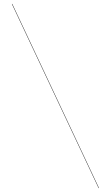

<svg xmlns="http://www.w3.org/2000/svg" viewBox="-20 -800 560 970"><path d="M42 -780H40L478 150H480Z"/></svg>

Font: Bodoni* 96pt Medium
Style: Regular
Weight: 500
Version: Version 2.3